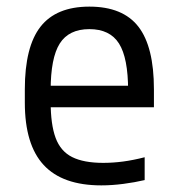

<svg xmlns="http://www.w3.org/2000/svg" viewBox="-20 -550 540 580"><path d="M286 10Q169 10 112 -51.5Q55 -113 55 -240V-280Q55 -409 102.5 -469.5Q150 -530 250 -530Q351 -530 398 -469.5Q445 -409 445 -280V-226H94V-291H385L367 -268V-277Q367 -375 339.5 -418.5Q312 -462 250 -462Q188 -462 160.5 -418.5Q133 -375 133 -277V-243Q133 -174 148 -133.5Q163 -93 198 -75.5Q233 -58 292 -58Q321 -58 351.5 -62Q382 -66 417 -75V-6Q387 1 352.5 5.5Q318 10 286 10Z"/></svg>

Font: M PLUS 1 Code
Style: Regular
Weight: 400
Designer: Coji Morishita
Foundry: UNDERFOREST DESIGN
Version: Version 1.005